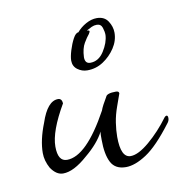

<svg xmlns="http://www.w3.org/2000/svg" viewBox="-54 -441 478 497"><g transform="rotate(-10 184.5 -192.5)"><path d="M239 4Q211 4 200 -17Q189 -38 189 -77Q189 -82 189 -87.5Q189 -93 190 -98Q175 -69 141 -41Q104 -8 76 -8Q58 -8 44 -29Q33 -49 33 -69Q33 -103 50 -146Q68 -200 96 -200Q106 -200 107 -187Q68 -120 68 -80Q68 -41 92 -41Q143 -41 203 -151Q205 -157 209.5 -165.5Q214 -174 220 -184Q223 -193 247 -193Q255 -193 255 -187L244 -156Q236 -134 233 -114Q230 -94 230 -77Q230 -22 256 -22Q276 -22 305.5 -47Q335 -72 360 -106Q363 -109 365 -109Q369 -109 369 -102Q369 -95 364 -89Q324 -36 293.5 -16Q263 4 239 4ZM184 -260Q170 -260 158.5 -268.5Q147 -277 147 -292Q147 -302 152 -318.5Q157 -335 164 -348Q171 -361 178 -361Q188 -373 202.5 -381Q217 -389 231 -389Q251 -389 260.5 -374.5Q270 -360 270 -344Q270 -323 257.5 -304Q245 -285 226 -272.5Q207 -260 184 -260ZM195 -278Q217 -278 231 -300Q245 -322 246 -342Q246 -351 242.5 -361.5Q239 -372 228 -372Q221 -372 214.5 -369Q208 -366 201 -362Q202 -361 204.5 -361Q207 -361 207 -358Q207 -357 204 -352Q198 -345 190 -331.5Q182 -318 181 -295Q181 -278 195 -278Z"/></g></svg>

Font: Lavishly Yours
Style: Regular
Weight: 400
Designer: Robert E. Leuschke
Foundry: Robert E. Leuschke
Version: Version 1.010; ttfautohint (v1.8.3)